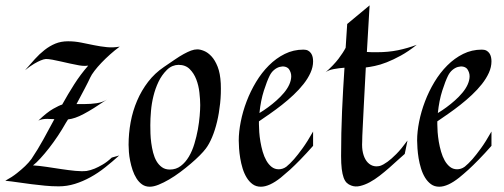

<svg xmlns="http://www.w3.org/2000/svg" viewBox="-53 -689 1889 720"><path d="M396 -514.2Q377.9 -501 360.1 -485.1Q342.3 -469.2 327.4 -453.6Q312.5 -438 301.3 -423.3Q290 -408.7 285.2 -397.9Q278.8 -383.8 264.9 -357.2Q251 -330.6 233.9 -298.8H265.1Q287.6 -298.8 309.6 -302Q331.5 -305.2 348.1 -315.9Q320.8 -297.4 299.3 -283.9Q277.8 -270.5 260.7 -261.5Q243.7 -252.4 229.5 -247.6Q215.3 -242.7 202.1 -241.2L193.8 -228Q180.7 -204.6 164.3 -179.9Q147.9 -155.3 131.1 -133.8Q114.3 -112.3 98.4 -95Q82.5 -77.6 70.8 -68.8Q94.2 -67.4 121.8 -63.2Q149.4 -59.1 176.8 -54.9Q204.1 -50.8 229 -48.3Q253.9 -45.9 272 -47.9Q286.1 -50.3 301.8 -56.6Q314.9 -62 331.8 -71.8Q348.6 -81.5 366.2 -98.1L394 -106Q368.2 -82.5 341.3 -61.3Q314.5 -40 286.1 -24.4Q257.8 -8.8 228 0.5Q198.2 9.8 167 9.8Q141.1 9.8 115.7 7.3Q90.3 4.9 65.2 1.7Q40 -1.5 15.4 -5.1Q-9.3 -8.8 -33.2 -11.2Q-7.8 -24.9 10.5 -39.6Q28.8 -54.2 41 -65.9Q55.2 -79.6 64.9 -92.8Q89.4 -129.4 109.9 -166.7Q130.4 -204.1 150.9 -242.2Q143.6 -242.2 136.7 -242.7Q129.9 -243.2 124 -243.2Q104 -243.2 90.8 -236.8Q123.5 -268.1 146.5 -281Q169.4 -293.9 180.2 -296.9Q202.1 -336.4 225.3 -372.8Q248.5 -409.2 277.8 -442.9Q271.5 -441.9 265.6 -441.9Q259.8 -441.9 254.9 -442.4Q249.5 -442.9 244.1 -443.8Q227.5 -446.8 209.7 -450.7Q191.9 -454.6 175 -458.5Q158.2 -462.4 143.6 -465.1Q128.9 -467.8 119.1 -467.8Q111.3 -467.3 99.6 -462.4Q89.8 -458.5 75.2 -450Q60.5 -441.4 41 -425.8Q60.1 -447.8 77.6 -467.3Q95.2 -486.8 114.3 -501.7Q133.3 -516.6 154.5 -525.4Q175.8 -534.2 202.1 -534.2Q227.1 -534.2 251.5 -529.3Q275.9 -524.4 299.8 -519.5Q323.7 -514.6 347.7 -512.2Q371.6 -509.8 396 -514.2Z M774.9 -376Q776.4 -337.9 772.5 -301.3Q768.6 -264.6 761 -232.7Q753.4 -200.7 742.4 -174.6Q731.4 -148.4 718.8 -131.8Q710.4 -120.6 695.6 -105.7Q680.7 -90.8 662.1 -75Q643.6 -59.1 622.6 -43.5Q601.6 -27.8 581.1 -15.9Q560.5 -3.9 541.7 3.7Q522.9 11.2 508.8 11.2Q492.2 11.2 480 2.7Q467.8 -5.9 459 -19.8Q450.2 -33.7 444.3 -51Q438.5 -68.4 435.1 -85.7Q431.6 -103 430.4 -118.9Q429.2 -134.8 429.2 -146Q429.2 -189 437 -231.2Q444.8 -273.4 461.2 -311.5Q477.5 -349.6 502.4 -382.1Q527.3 -414.6 562 -438Q584.5 -453.1 602.5 -465.6Q620.6 -478 635.7 -486.3Q650.9 -494.6 663.3 -499.3Q675.8 -503.9 687 -503.9Q697.8 -503.9 712.2 -498Q726.6 -492.2 740 -477.8Q753.4 -463.4 763.2 -438.7Q772.9 -414.1 774.9 -376ZM697.8 -294.9Q697.8 -315.4 694.8 -341.8Q691.9 -368.2 683.1 -391.1Q674.3 -414.1 658.4 -429.9Q642.6 -445.8 616.2 -445.8Q605.5 -445.8 594 -441.2Q582.5 -436.5 572.8 -426.8Q553.2 -407.2 541.3 -382.1Q529.3 -356.9 522.5 -329.1Q515.6 -301.3 513.2 -272.9Q510.7 -244.6 510.7 -219.2Q510.7 -206.1 511.2 -188.7Q511.7 -171.4 514.2 -153.1Q516.6 -134.8 521.2 -116.7Q525.9 -98.6 533.9 -84.7Q542 -70.8 554.2 -62Q566.4 -53.2 584 -53.2Q607.4 -53.2 625 -66.7Q642.6 -80.1 655.3 -101.6Q668 -123 676 -149.9Q684.1 -176.8 689 -203.6Q693.8 -230.5 695.8 -254.6Q697.8 -278.8 697.8 -294.9Z M1121.1 -142.1Q1095.2 -112.8 1073.5 -90.6Q1051.8 -68.4 1035.2 -53.2Q1015.6 -35.6 1000 -22.9Q957 11.2 925.3 11.2Q907.2 11.2 894.3 1.7Q881.3 -7.8 872.1 -22.9Q862.8 -38.1 856.9 -57.1Q851.1 -76.2 847.9 -95.5Q844.7 -114.7 843.5 -132.3Q842.3 -149.9 842.3 -162.1Q842.3 -194.8 849.9 -232.9Q857.4 -271 871.8 -308.8Q886.2 -346.7 907.2 -381.6Q928.2 -416.5 955.3 -443.6Q982.4 -470.7 1014.9 -486.8Q1047.4 -502.9 1085 -502.9Q1095.2 -502.9 1102.1 -499.3Q1108.9 -495.6 1113.3 -489.3Q1117.7 -482.9 1119.4 -475.1Q1121.1 -467.3 1121.1 -459Q1121.1 -437.5 1111.3 -416Q1101.6 -394.5 1085.2 -373.8Q1068.8 -353 1047.9 -333.3Q1026.9 -313.5 1004.2 -295.7Q981.4 -277.8 959 -262.2Q936.5 -246.6 918 -233.9V-223.1Q918 -210.9 919.2 -193.6Q920.4 -176.3 923.6 -157.5Q926.8 -138.7 932.1 -120.1Q937.5 -101.6 945.8 -86.9Q954.1 -72.3 965.6 -63.2Q977.1 -54.2 992.2 -54.2Q999 -54.2 1006.3 -56.4Q1013.7 -58.6 1021 -64Q1033.7 -74.2 1049.8 -92.3Q1063.5 -107.9 1081.5 -132.8Q1099.6 -157.7 1121.1 -195.8ZM1030.3 -430.2Q1024.4 -437 1015.1 -439Q1005.9 -440.9 995.4 -438Q984.9 -435.1 974.9 -426.8Q964.8 -418.5 958 -404.8Q948.2 -385.3 936.5 -348.9Q924.8 -312.5 919.9 -265.1Q935.5 -274.4 952.1 -286.6Q968.8 -298.8 984.1 -312.5Q999.5 -326.2 1012 -341.1Q1024.4 -356 1031.5 -371.3Q1038.6 -386.7 1039.1 -401.6Q1039.6 -416.5 1030.3 -430.2Z M1475.1 -162.1 1464.8 -111.8Q1453.6 -102.5 1438.7 -88.6Q1423.8 -74.7 1406.5 -59.6Q1389.2 -44.4 1370.6 -30Q1352.1 -15.6 1333.5 -5.6Q1314.9 4.4 1297.1 8.5Q1279.3 12.7 1264.2 6.8Q1254.4 3.4 1247.3 -3.4Q1240.2 -10.3 1235.6 -22.9Q1231 -35.6 1228.5 -55.4Q1226.1 -75.2 1226.1 -104Q1226.1 -190.9 1229.7 -272.7Q1233.4 -354.5 1238.8 -435.1Q1218.3 -433.6 1198.5 -429.9Q1178.7 -426.3 1168 -418Q1198.7 -445.3 1216.3 -468.5Q1233.9 -491.7 1243.2 -509.8L1249 -599.1L1333 -668.9L1322.8 -494.1Q1333.5 -493.2 1342.8 -493.2Q1352.1 -493.2 1360.8 -493.2Q1403.3 -493.2 1439.7 -500.7Q1476.1 -508.3 1509.8 -521Q1478.5 -496.1 1450 -480.5Q1421.4 -464.8 1397 -455.3Q1372.6 -445.8 1352.5 -441.7Q1332.5 -437.5 1318.8 -436Q1314 -348.1 1311.3 -293.7Q1308.6 -239.3 1307.1 -209.5Q1305.2 -174.3 1305.2 -158.2Q1303.7 -134.3 1308.1 -115.7Q1312.5 -97.2 1321.5 -85Q1330.6 -72.8 1343.5 -67.9Q1356.4 -63 1372.1 -66.9Q1384.3 -70.8 1400.4 -82.5Q1414.1 -92.3 1432.9 -111.1Q1451.7 -129.9 1475.1 -162.1ZM1168 -418 1165 -416Z M1790 -142.1Q1764.2 -112.8 1742.4 -90.6Q1720.7 -68.4 1704.1 -53.2Q1684.6 -35.6 1668.9 -22.9Q1626 11.2 1594.2 11.2Q1576.2 11.2 1563.2 1.7Q1550.3 -7.8 1541 -22.9Q1531.7 -38.1 1525.9 -57.1Q1520 -76.2 1516.8 -95.5Q1513.7 -114.7 1512.5 -132.3Q1511.2 -149.9 1511.2 -162.1Q1511.2 -194.8 1518.8 -232.9Q1526.4 -271 1540.8 -308.8Q1555.2 -346.7 1576.2 -381.6Q1597.2 -416.5 1624.3 -443.6Q1651.4 -470.7 1683.8 -486.8Q1716.3 -502.9 1753.9 -502.9Q1764.2 -502.9 1771 -499.3Q1777.8 -495.6 1782.2 -489.3Q1786.6 -482.9 1788.3 -475.1Q1790 -467.3 1790 -459Q1790 -437.5 1780.3 -416Q1770.5 -394.5 1754.2 -373.8Q1737.8 -353 1716.8 -333.3Q1695.8 -313.5 1673.1 -295.7Q1650.4 -277.8 1627.9 -262.2Q1605.5 -246.6 1586.9 -233.9V-223.1Q1586.9 -210.9 1588.1 -193.6Q1589.4 -176.3 1592.5 -157.5Q1595.7 -138.7 1601.1 -120.1Q1606.4 -101.6 1614.7 -86.9Q1623 -72.3 1634.5 -63.2Q1646 -54.2 1661.1 -54.2Q1668 -54.2 1675.3 -56.4Q1682.6 -58.6 1689.9 -64Q1702.6 -74.2 1718.8 -92.3Q1732.4 -107.9 1750.5 -132.8Q1768.6 -157.7 1790 -195.8ZM1699.2 -430.2Q1693.4 -437 1684.1 -439Q1674.8 -440.9 1664.3 -438Q1653.8 -435.1 1643.8 -426.8Q1633.8 -418.5 1627 -404.8Q1617.2 -385.3 1605.5 -348.9Q1593.8 -312.5 1588.9 -265.1Q1604.5 -274.4 1621.1 -286.6Q1637.7 -298.8 1653.1 -312.5Q1668.5 -326.2 1680.9 -341.1Q1693.4 -356 1700.4 -371.3Q1707.5 -386.7 1708 -401.6Q1708.5 -416.5 1699.2 -430.2Z"/></svg>

Font: Quintessential
Style: Regular
Weight: 400
Designer: Astigmatic (AOETI)
Foundry: Astigmatic (AOETI)
Version: Version 1.000